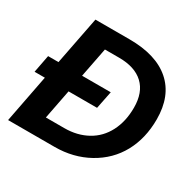

<svg xmlns="http://www.w3.org/2000/svg" viewBox="-151 -850 1024 1011"><g transform="rotate(30 361.0 -344.0)"><path d="M358.4 -688Q521 -688 607.4 -612.3Q693.8 -536.6 693.8 -394Q693.8 -279.3 645.5 -190.4Q597.2 -102.1 505.4 -51Q413.6 0 299.8 0H17.6L73.7 -290H11.2L31.7 -397H94.7L151.4 -688ZM183.1 -111.3H295.4Q373.5 -111.3 434.1 -145Q494.1 -178.2 526.6 -241.2Q559.1 -304.2 559.1 -387.7Q559.1 -480 507.6 -528.3Q456.1 -576.7 359.4 -576.7H273.4L238.3 -397H412.6L391.1 -290H217.8Z"/></g></svg>

Font: Arimo
Style: Bold Italic
Weight: 700
Italic angle: -12°
Designer: Steve Matteson
Foundry: Monotype Imaging Inc.
Version: Version 1.33